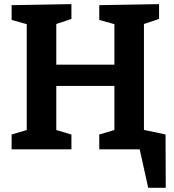

<svg xmlns="http://www.w3.org/2000/svg" viewBox="-20 -724 843 931"><path d="M36.3 0V-71.7L128.7 -99L109.7 -70.3V-630.3L133.3 -600.3L36.3 -627.3V-699L326.3 -704V-632.3L231.3 -600.3L253 -631V-388L230.7 -410.3H557L534.7 -388V-630.3L557 -600.7L461.3 -627.3V-699L751.3 -704V-632.3L658.3 -601L678 -631V-70.3L658.3 -99L751.3 -71.7V0H461.3V-71.7L553 -99L534.7 -70.3V-329.7L557 -307.3H230.7L253 -329.7V-70.3L234.7 -99L326.3 -71.7V0ZM594.3 -111.7 782.7 -72 783.7 186.7H698.7L657.3 0H594.3Z"/></svg>

Font: Bitter Thin
Style: Regular
Weight: 100
Designer: Sol Matas, and Bitter project Authors
Foundry: Sol Matas
Version: Version 2.002